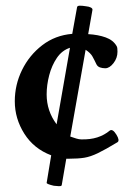

<svg xmlns="http://www.w3.org/2000/svg" viewBox="-20 -665 469 675"><path d="M169 -12Q144 -18 144 -22L160 -119Q99 -142 65.5 -195Q32 -248 32 -309Q32 -367 57.5 -419Q83 -471 128.5 -506Q174 -541 234 -546L251 -640Q252 -645 261 -645Q270 -645 282 -643Q293 -642 299.5 -638.5Q306 -635 305 -630L290 -545Q325 -543 351.5 -533.5Q378 -524 390 -503Q392 -500 392.5 -494.5Q393 -489 393 -483Q393 -461 379 -443Q365 -425 350 -425Q340 -425 331.5 -428Q323 -431 319 -439Q312 -454 305 -466.5Q298 -479 281 -490L227 -185Q238 -181 248 -178Q258 -175 265 -175Q297 -174 322 -182Q347 -190 366 -206Q376 -213 389 -192Q402 -171 393 -165Q350 -139 324 -126.5Q298 -114 276.5 -110.5Q255 -107 223 -107H213L197 -14Q196 -10 186.5 -10.5Q177 -11 169 -12ZM179 -228 226 -497Q198 -488 180 -461.5Q162 -435 153 -400.5Q144 -366 144 -333Q144 -275 179 -228Z"/></svg>

Font: Junicode
Style: Bold
Weight: 700
Designer: Peter S. Baker
Version: Version 2.100; ttfautohint (v1.8.4)